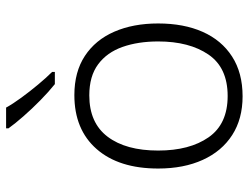

<svg xmlns="http://www.w3.org/2000/svg" viewBox="-113 -759 816 630"><g transform="rotate(-90 295.0 -444.0)"><path d="M533 -333Q533 -249 505.5 -187Q478 -125 424.5 -90.5Q371 -56 294 -56Q220 -56 167 -90Q114 -124 85.5 -186.5Q57 -249 57 -333Q57 -462 121 -535Q185 -608 298 -608Q374 -608 426.5 -573.5Q479 -539 506 -477Q533 -415 533 -333ZM116 -333Q116 -230 159.5 -167.5Q203 -105 295 -105Q388 -105 431 -168Q474 -231 474 -333Q474 -399 456 -450Q438 -501 399 -530Q360 -559 297 -559Q207 -559 161.5 -499Q116 -439 116 -333ZM257 -832Q269 -810 289.5 -782Q310 -754 332.5 -727Q355 -700 374 -681V-672H334Q309 -692 281 -719.5Q253 -747 228.5 -775Q204 -803 189 -824V-832Z"/></g></svg>

Font: Noto Sans Malayalam UI Light
Style: Regular
Weight: 300
Designer: Jelle Bosma - Monotype Design Team
Foundry: Monotype Imaging Inc.
Version: Version 2.104; ttfautohint (v1.8.4.7-5d5b)